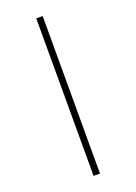

<svg xmlns="http://www.w3.org/2000/svg" viewBox="-173 -810 760 1071"><g transform="rotate(-20 207.0 -274.5)"><path d="M188 192.9V-742.2H226.1V192.9Z"/></g></svg>

Font: Clear Sans Thin
Style: Regular
Weight: 250
Foundry: Intel Corporation
Version: Version 1.00